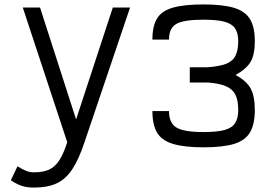

<svg xmlns="http://www.w3.org/2000/svg" viewBox="-20 -652 1240 868"><path d="M134 196Q102 196 79 188.5Q56 181 29 163L59 100Q86 116 101 121.5Q116 127 134 127Q175 127 201.5 115Q228 103 247.5 73.5Q267 44 284 -9L83 -618H161L324 -112L490 -618H568L361 -6Q336 69 306.5 113.5Q277 158 236 177Q195 196 134 196Z M900 14Q813 14 762 -1.5Q711 -17 690 -52.5Q669 -88 669 -150H744Q744 -96 777.5 -75.5Q811 -55 900 -55Q960 -55 994 -64Q1028 -73 1042.5 -95Q1057 -117 1057 -154Q1057 -198 1044.5 -223.5Q1032 -249 1002 -262Q972 -275 920 -279H838V-348H920Q972 -352 1002 -363.5Q1032 -375 1044.5 -400Q1057 -425 1057 -465Q1057 -503 1042.5 -524Q1028 -545 994 -554Q960 -563 900 -563Q811 -563 777.5 -544Q744 -525 744 -473H669Q669 -534 690 -568.5Q711 -603 762 -617.5Q813 -632 900 -632Q988 -632 1038.5 -616.5Q1089 -601 1110.5 -565Q1132 -529 1132 -465Q1132 -406 1113.5 -373.5Q1095 -341 1045 -313Q1095 -286 1113.5 -251.5Q1132 -217 1132 -154Q1132 -91 1110.5 -54Q1089 -17 1038.5 -1.5Q988 14 900 14Z"/></svg>

Font: Victor Mono
Style: Regular
Weight: 400
Monospace: yes
Designer: Rune Bjørnerås
Version: Version 1.561;gftools[0.9.30]